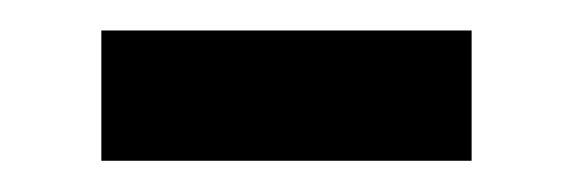

<svg xmlns="http://www.w3.org/2000/svg" viewBox="-20 -659 376 126"><path d="M46.5 -553.5V-639H289.5V-553.5Z"/></svg>

Font: Anek Latin Condensed
Style: Bold
Weight: 700
Width: 3
Designer: Yesha Goshar
Foundry: Ek Type
Version: Version 1.003